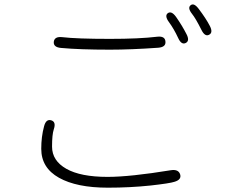

<svg xmlns="http://www.w3.org/2000/svg" viewBox="-20 -844 1040 889"><path d="M479 25Q335 25 253 -21Q171 -67 171 -155Q171 -211 184 -259Q193 -294 217 -287Q241 -280 229 -245Q221 -221 221 -165Q221 -100 287 -62.5Q353 -25 478 -25Q582 -25 772 -56Q806 -61 814 -37Q822 -12 787 -2Q766 5 677 15Q582 25 479 25ZM489 -614Q350 -614 263 -622Q227 -625 229 -650Q232 -676 268 -672Q336 -664 489 -664Q625 -664 708 -674Q744 -678 746 -652Q749 -626 713 -623Q586 -614 489 -614ZM840 -645Q820 -635 805 -668Q785 -711 762 -742Q741 -771 757 -783Q774 -795 795 -766Q823 -726 843 -687Q860 -655 840 -645ZM948 -683Q929 -673 913 -705Q886 -759 869 -780Q847 -808 863 -820Q878 -832 900 -803Q934 -758 951 -725Q968 -693 948 -683Z"/></svg>

Font: Resource Han Rounded JP Light
Style: Regular
Weight: 300
Designer: Cyano Hao (round all glyphs); Ryoko NISHIZUKA 西塚涼子 (kana, bopomofo & ideographs); Paul D. Hunt (Latin, Greek & Cyrillic)
Foundry: Cyano Hao
Version: 0.990